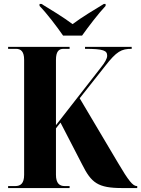

<svg xmlns="http://www.w3.org/2000/svg" viewBox="-20 -951 714 971"><path d="M299 -771H395C427 -816 478 -883 514 -921V-931H505C462 -905 392 -863 347 -829C302 -863 233 -905 190 -931H180V-921C217 -883 268 -816 299 -771ZM21 0H332V-10H307C281 -10 263 -24 263 -67V-302L286 -331L395 -120C442 -26 475 0 598 0H674V-10H672C652 -10 630 -37 577 -127L383 -454L511 -616C570 -692 594 -704 646 -704V-714H410V-704C505 -704 522 -695 522 -669C522 -655 511 -635 489 -608L263 -318V-648C263 -690 277 -704 301 -704H332V-714H21V-704H61C86 -704 102 -690 102 -649V-67C102 -23 84 -10 57 -10H21Z"/></svg>

Font: Noto Serif Display Condensed ExtraBold
Style: Regular
Weight: 800
Width: 3
Designer: Monotype Design Team
Foundry: Monotype Imaging Inc.
Version: Version 2.009